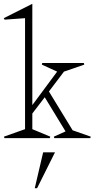

<svg xmlns="http://www.w3.org/2000/svg" viewBox="-33 -723 511 1005"><path d="M-8.8 -620.1 -13.2 -627.9 136.2 -703.1V-172.9L266.1 -348.1L186 -384.8L188 -393.1H405.8L408.2 -384.8L301.8 -348.1L223.1 -244.1L347.2 -41L441.9 -7.8L439.9 0H251L249 -7.8L310.1 -35.2L201.2 -213.9L136.2 -128.9V-46.9L230 -7.8L228 0H-9.8L-12.2 -7.8L98.1 -46.9V-627.9ZM148.9 262.2 192.9 74.2H254.9L161.1 262.2Z"/></svg>

Font: Halibut Cnd Thin
Style: Regular
Weight: 250
Width: 3
Designer: Matteo Maggi
Foundry: Collletttivo
Version: Version 3.080 | FøM Fix